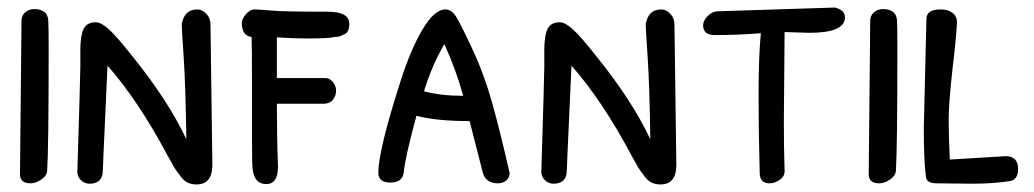

<svg xmlns="http://www.w3.org/2000/svg" viewBox="-20 -486 2740 509"><path d="M61 0Q33 0 33 -24L37 -431Q37 -445 47 -453.5Q57 -462 71.5 -462Q86 -462 96.5 -455Q107 -448 108 -431.5Q109 -415 109 -358Q109 -91 105 -33Q104 -20 89.5 -10Q75 0 61 0Z M265 -312 254 -69Q253 -37 252 -26Q248 1 217 1Q205 1 195.5 -7.5Q186 -16 185 -29Q193 -289 193 -309.5Q193 -330 193 -355Q193 -380 198 -400Q205 -427 234 -427Q248 -427 269 -408Q290 -389 330 -338Q425 -221 474 -117Q472 -259 467 -333.5Q462 -408 462 -415Q462 -422 462 -423Q469 -461 503 -461Q516 -461 527 -449.5Q538 -438 538 -421L543 -49Q543 3 501 3Q476 3 462 -14.5Q448 -32 442 -42Q436 -52 424 -74Q347 -219 265 -312Z M838 -211H714Q714 -118 717 -45Q717 2 686 2Q655 2 650 -36Q648 -45 648 -118V-276Q648 -362 647 -388Q621 -391 621 -426Q621 -434 630 -446Q642 -461 654.5 -461Q667 -461 699.5 -458Q732 -455 848 -455Q906 -455 906 -423Q906 -398 890 -394Q885 -392 883 -390.5Q881 -389 874 -388.5Q867 -388 866 -388Q861 -386 842.5 -385Q824 -384 791.5 -384Q759 -384 714 -387V-279H844Q853 -279 862 -269Q871 -259 871 -245.5Q871 -232 862.5 -221.5Q854 -211 838 -211Z M1050 -27Q1046 -2 1014.5 -2Q983 -2 983 -28Q983 -87 1041 -268Q1067 -351 1099 -406Q1131 -461 1161 -461Q1177 -461 1189 -442Q1201 -423 1232.5 -355.5Q1264 -288 1285 -212.5Q1306 -137 1331 -28Q1331 -15 1322 -7.5Q1313 0 1300 0Q1268 0 1260 -28L1225 -165Q1137 -165 1084 -179Q1054 -69 1050 -27ZM1158 -369Q1125 -313 1104 -244Q1148 -232 1208 -232Q1189 -301 1158 -369Z M1495 -312 1484 -69Q1483 -37 1482 -26Q1478 1 1447 1Q1435 1 1425.5 -7.5Q1416 -16 1415 -29Q1423 -289 1423 -309.5Q1423 -330 1423 -355Q1423 -380 1428 -400Q1435 -427 1464 -427Q1478 -427 1499 -408Q1520 -389 1560 -338Q1655 -221 1704 -117Q1702 -259 1697 -333.5Q1692 -408 1692 -415Q1692 -422 1692 -423Q1699 -461 1733 -461Q1746 -461 1757 -449.5Q1768 -438 1768 -421L1773 -49Q1773 3 1731 3Q1706 3 1692 -14.5Q1678 -32 1672 -42Q1666 -52 1654 -74Q1577 -219 1495 -312Z M2060 -401 2058 -164Q2058 -90 2060 -34Q2061 -19 2047.5 -9.5Q2034 0 2020 0Q1994 0 1994 -28Q1991 -137 1991 -235.5Q1991 -334 1997 -398Q1937 -393 1875 -393Q1844 -393 1844 -419Q1844 -431 1855.5 -443Q1867 -455 1881 -456L2193 -466Q2220 -460 2220 -440Q2220 -399 2126 -399Z M2311 0Q2283 0 2283 -24L2287 -431Q2287 -445 2297 -453.5Q2307 -462 2321.5 -462Q2336 -462 2346.5 -455Q2357 -448 2358 -431.5Q2359 -415 2359 -358Q2359 -91 2355 -33Q2354 -20 2339.5 -10Q2325 0 2311 0Z M2558 1 2463 0Q2438 0 2435 -15Q2429 -57 2429 -146L2436 -436Q2436 -461 2474 -461Q2493 -461 2505 -452Q2517 -443 2517 -427Q2515 -385 2506 -311Q2495 -214 2495 -169.5Q2495 -125 2498 -63L2646 -72Q2679 -72 2679 -38Q2679 -10 2658 -6Q2613 1 2558 1Z"/></svg>

Font: Patrick Hand SC
Style: Regular
Weight: 400
Designer: Patrick Wagesreiter
Foundry: Patrick Wagesreiter
Version: Version 1.003;PS 001.003;hotconv 1.0.70;makeotf.lib2.5.58329